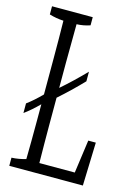

<svg xmlns="http://www.w3.org/2000/svg" viewBox="-120 -792 655 923"><g transform="rotate(15 207.5 -330.0)"><path d="M223.6 -727.1Q223.6 -702.1 223.6 -686.5Q190.4 -675.3 157.2 -674.3Q155.8 -550.8 155.8 -483.4Q155.8 -415.5 155.8 -356.9Q214.8 -408.2 273.9 -469.2Q273.9 -440.4 273.9 -421.4Q214.8 -359.9 155.8 -308.1Q155.8 -233.4 155.8 -168Q155.8 -109.9 156.2 -79.8Q156.7 -49.8 157.2 16.6Q157.2 16.6 333.5 16.6Q344.7 -61 356.4 -148.4Q356.4 -148.4 394 -148.4Q390.6 -36.1 387.2 66.9Q387.2 66.9 21 66.9Q21 51.8 21 26.4Q56.6 24.9 91.8 14.2Q93.3 -67.4 93.3 -175.8Q93.3 -212.4 93.3 -258.8Q57.1 -222.2 21 -195.8Q21 -214.8 21 -243.7Q57.1 -270.5 93.3 -307.6Q93.3 -391.6 93.3 -485.4Q93.3 -594.2 91.8 -674.3Q56.2 -675.8 21 -686.5Q21 -701.7 21 -727.1Q21 -727.1 223.6 -727.1Z"/></g></svg>

Font: Scarab Serif
Style: Light
Weight: 300
Designer: John Roberts
Foundry: Scarab
Version: 1.0